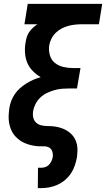

<svg xmlns="http://www.w3.org/2000/svg" viewBox="-20 -755 547 990"><path d="M175 215 176 110H192Q203 110 213.5 106.5Q224 103 232 95Q240 87 245 76.5Q250 66 252 55Q254 40 249.5 26Q245 12 233 5.5Q221 -1 205.5 -0.5Q190 0 175.5 -1Q161 -2 147 -5Q133 -8 119.5 -12.5Q106 -17 94 -24Q82 -31 71.5 -40Q61 -49 52.5 -60Q44 -71 38.5 -83.5Q33 -96 29.5 -109.5Q26 -123 25 -137.5Q24 -152 25 -167Q26 -182 28 -197Q31 -216 38 -234.5Q45 -253 56.5 -270Q68 -287 83.5 -300.5Q99 -314 116.5 -325Q134 -336 152.5 -344Q171 -352 190 -357Q168 -370 149.5 -388.5Q131 -407 121 -430.5Q111 -454 109 -481.5Q107 -509 112 -537Q114 -550 118 -563.5Q122 -577 130.5 -589.5Q139 -602 150 -612Q161 -622 173 -630H106L123 -735H507L490 -630H403Q385 -630 367 -628Q349 -626 332 -621.5Q315 -617 298 -608Q281 -599 267.5 -586Q254 -573 245.5 -556Q237 -539 234 -522Q230 -496 237 -471Q244 -446 262.5 -431Q281 -416 306 -410Q331 -404 357 -404H395L377 -299H339Q320 -299 300.5 -297.5Q281 -296 261.5 -290.5Q242 -285 223 -276Q204 -267 188.5 -252.5Q173 -238 163.5 -219.5Q154 -201 151 -182Q148 -165 151.5 -149Q155 -133 166.5 -122.5Q178 -112 194 -108.5Q210 -105 227 -105Q244 -105 260 -103Q276 -101 292 -96Q308 -91 321.5 -83.5Q335 -76 346.5 -65Q358 -54 365.5 -40.5Q373 -27 376.5 -11Q380 5 379.5 21.5Q379 38 377 55Q373 76 366 97.5Q359 119 346.5 138Q334 157 316 172.5Q298 188 277 197.5Q256 207 234.5 211Q213 215 191 215Z"/></svg>

Font: Iosevka Extrabold Oblique
Style: Regular
Weight: 800
Italic angle: -9°
Monospace: yes
Designer: Belleve Invis
Foundry: Belleve Invis
Version: Version 32.5.0; ttfautohint (v1.8.4)